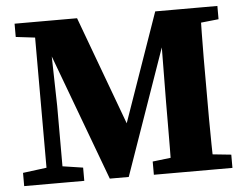

<svg xmlns="http://www.w3.org/2000/svg" viewBox="-49 -716 993 776"><g transform="rotate(-5 448.0 -328.5)"><path d="M18.5 0V-53.7L134.8 -68.7H163.6L262.3 -53.7V0ZM37 -603.5V-657.3H177L178.4 -588.5H162.1ZM114.8 0V-657.3H172L179.6 -310.9V0ZM365.8 0 137.9 -612.5H130.5V-657.3H290.5L470.7 -170.2H437.4L444.7 -191.9L607.6 -657.3H671.9V-612.5H657.5L643.8 -573.8L442.7 0ZM544.6 0V-53.7L672.4 -68.7H718.5L863.4 -53.7V0ZM616.3 0Q618.3 -51.7 618.5 -102.4Q618.6 -153 619 -200.4Q619.3 -247.8 619.3 -289.2L622.9 -657.3H789.4Q788.4 -606.5 787.4 -554.5Q786.4 -502.5 786.4 -450.9Q786.4 -399.3 786.4 -347V-310Q786.4 -258.3 786.4 -205.9Q786.4 -153.6 787.4 -102.4Q788.4 -51.3 789.4 0ZM702.5 -588.5V-657.3H859.8V-603.5L718.5 -588.5Z"/></g></svg>

Font: Source Serif 4 Variable
Style: Regular
Weight: 400
Designer: Frank Grießhammer
Foundry: Adobe
Version: Version 4.005;hotconv 1.1.0;makeotfexe 2.6.0